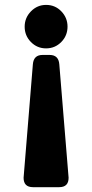

<svg xmlns="http://www.w3.org/2000/svg" viewBox="-20 -567 378 787"><path d="M168.9 -546.9Q206.1 -546.9 231.4 -520.5Q256.8 -494.1 256.8 -458Q256.8 -420.9 231.4 -395Q205.6 -368.7 168.9 -368.7Q132.3 -368.7 106.7 -394.8Q81.1 -420.9 81.1 -457.5Q81.1 -494.1 106.9 -520.5Q132.8 -546.9 168.9 -546.9ZM222.7 200.2H115.2Q76.7 200.2 76.7 161.6L114.7 -303.2Q117.7 -341.8 154.3 -341.8H183.6Q220.2 -341.8 223.1 -303.2L261.2 161.6Q261.2 200.2 222.7 200.2Z"/></svg>

Font: Simply Serif
Style: Bold
Weight: 700
Designer: Wojciech Kalinowski "wmk69" (wmk69@o2.pl)
Foundry: Wojciech Kalinowski "wmk69" (wmk69@o2.pl)
Version: Version 1.0.0; 2022-02-18